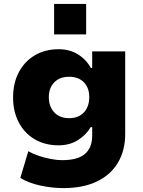

<svg xmlns="http://www.w3.org/2000/svg" viewBox="-20 -772 731 983"><path d="M304 191Q246 191 186.5 178Q127 165 84 139L125 2Q149 16 179 26Q209 36 240.5 42Q272 48 298 48Q378 48 415 16Q452 -16 452 -78V-121H444Q422 -82 379.5 -55Q337 -28 280 -28Q211 -28 158.5 -58.5Q106 -89 76.5 -144.5Q47 -200 47 -273Q47 -347 76.5 -402.5Q106 -458 158.5 -489Q211 -520 280 -520Q337 -520 379.5 -493.5Q422 -467 445 -424H452V-509H621V-87Q621 -2 584 60.5Q547 123 476.5 157Q406 191 304 191ZM334 -167Q382 -167 409.5 -196.5Q437 -226 437 -275Q437 -322 409.5 -350.5Q382 -379 334 -379Q286 -379 258 -350.5Q230 -322 230 -275Q230 -226 258 -196.5Q286 -167 334 -167ZM257 -596V-752H421V-596Z"/></svg>

Font: Nunito Sans 6pt Black
Style: Regular
Weight: 900
Version: Version 3.101;gftools[0.9.27]